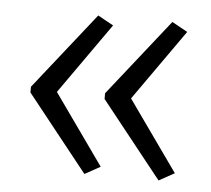

<svg xmlns="http://www.w3.org/2000/svg" viewBox="-38 -505 514 467"><g transform="rotate(5 219.5 -271.5)"><path d="M36 -278V-264L184 -78L222 -99L100 -271L222 -444L184 -465ZM217 -278V-264L365 -78L403 -99L281 -271L403 -444L365 -465Z"/></g></svg>

Font: Noto Sans Gujarati Condensed Light
Style: Regular
Weight: 300
Width: 3
Designer: Jelle Bosma - Monotype Design Team, Universal Thirst
Foundry: Monotype Imaging Inc.
Version: Version 2.106